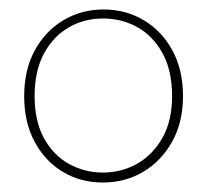

<svg xmlns="http://www.w3.org/2000/svg" viewBox="-20 -732 437 405"><path d="M197 -347Q150 -347 112.5 -369.5Q75 -392 53 -433Q31 -474 31 -529Q31 -585 53.5 -626Q76 -667 114 -689.5Q152 -712 198 -712Q245 -712 283 -689.5Q321 -667 343.5 -626Q366 -585 366 -529Q366 -474 343 -433Q320 -392 282 -369.5Q244 -347 197 -347ZM197 -368Q236 -368 269 -386.5Q302 -405 322.5 -441Q343 -477 343 -529Q343 -583 323 -619.5Q303 -656 270 -674.5Q237 -693 197 -693Q158 -693 125.5 -674.5Q93 -656 73 -619.5Q53 -583 53 -529Q53 -477 72.5 -441Q92 -405 125 -386.5Q158 -368 197 -368Z"/></svg>

Font: DM Sans 36pt Thin
Style: Regular
Weight: 250
Designer: Colophon Foundry, Jonny Pinhorn
Foundry: Colophon Foundry
Version: Version 4.004;gftools[0.9.30]